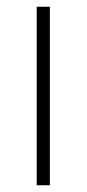

<svg xmlns="http://www.w3.org/2000/svg" viewBox="-20 -550 257 570"><path d="M128 0V-530H89V0Z"/></svg>

Font: Noto Sans Telugu ExtraLight
Style: Regular
Weight: 200
Designer: Jelle Bosma - Monotype Design Team
Foundry: Monotype Imaging Inc.
Version: Version 2.005